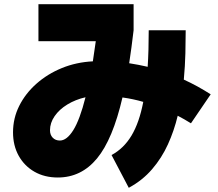

<svg xmlns="http://www.w3.org/2000/svg" viewBox="-20 -790 1040 914"><path d="M255 55Q192 55 144 27.5Q96 0 69 -48.5Q42 -97 42 -160Q42 -227 71.5 -286Q101 -345 153.5 -391.5Q206 -438 274.5 -466Q343 -494 422 -498Q429 -544 436 -594H163V-770H616V-646Q606 -561 595 -489Q640 -482 683 -472Q688 -549 688 -646H864Q864 -596 862.5 -536Q861 -476 855 -411Q919 -382 983 -341L889 -203Q857 -223 826 -239Q809 -168 779.5 -103Q750 -38 704 15.5Q658 69 593 104L511 -52Q569 -83 606 -144.5Q643 -206 662 -305Q614 -319 563 -326Q517 -127 442 -36Q367 55 255 55ZM218 -170Q218 -148 231 -134.5Q244 -121 265 -121Q298 -121 329 -170.5Q360 -220 387 -327Q339 -316 300.5 -292.5Q262 -269 240 -237Q218 -205 218 -170Z"/></svg>

Font: Murecho Black
Style: Regular
Weight: 900
Designer: Neil Summerour
Foundry: Positype
Version: Version 1.010; ttfautohint (v1.8.3)